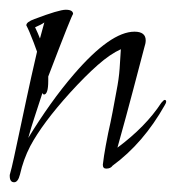

<svg xmlns="http://www.w3.org/2000/svg" viewBox="-28 -353 361 394"><path d="M1 21Q-8 21 -8 8V6Q-4 -8 0.5 -29Q5 -50 11 -78Q17 -106 26 -148.5Q35 -191 48 -247Q47 -249 44.5 -256.5Q42 -264 37 -276Q32 -289 29 -295Q26 -301 26 -301Q26 -308 43 -314Q93 -333 107 -333Q122 -333 122 -324Q122 -324 122 -324Q121 -327 71 -196V-187Q71 -159 62 -159Q61 -159 59 -162Q51 -137 43.5 -114.5Q36 -92 30 -70Q52 -106 75.5 -139Q99 -172 124 -201Q199 -288 248 -288Q271 -288 271 -270Q271 -264 268 -255Q259 -221 245.5 -169.5Q232 -118 213 -50Q271 -93 303 -142Q308 -148 310 -148Q313 -148 313 -144Q313 -142 310 -137Q266 -59 203 -13Q199 -7 190 -7Q183 -7 183 -15Q183 -17 185.5 -33.5Q188 -50 194 -80Q199 -102 203 -123Q207 -144 211 -166Q216 -191 217.5 -212.5Q219 -234 220 -252Q198 -242 172.5 -219.5Q147 -197 116 -163Q59 -100 34 -53Q20 -26 13 5Q9 21 1 21ZM54 -274 63 -307Q58 -303 44 -297Q47 -291 49.5 -285Q52 -279 54 -274Z"/></svg>

Font: Ruthie
Style: Regular
Weight: 400
Designer: Robert E. Leuschke
Foundry: Robert E. Leuschke
Version: Version 1.012